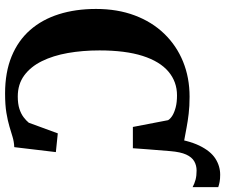

<svg xmlns="http://www.w3.org/2000/svg" viewBox="-88 -830 930 794"><g transform="rotate(90 377.0 -433.0)"><path d="M592.5 -517 559 -572.5 549.5 -666Q559.5 -745.5 582 -792Q604.5 -838.5 635.5 -858.5Q666.5 -878.5 702.5 -878.5Q720.5 -878.5 732.2 -876.2Q744 -874 754 -870.5V-764.5Q739 -772.5 722.8 -776.8Q706.5 -781 685.5 -781Q664 -781 647 -771.2Q630 -761.5 619.2 -738Q608.5 -714.5 605 -672.5ZM366.5 11Q279 11 213.2 -16Q147.5 -43 104 -92.8Q60.5 -142.5 38.8 -211.5Q17 -280.5 17 -365Q17 -454 43.8 -525.2Q70.5 -596.5 119.5 -647.2Q168.5 -698 234.8 -725Q301 -752 380 -752Q419.5 -752 450.8 -748.2Q482 -744.5 508 -739.5Q534 -734.5 558.2 -730.2Q582.5 -726 608 -725L593 -517.5H505L477 -663Q471.5 -672.5 458.2 -680.8Q445 -689 424.2 -694.5Q403.5 -700 374.5 -700Q318 -700 276 -664.5Q234 -629 211.2 -557.8Q188.5 -486.5 188.5 -379.5Q188.5 -310 199.2 -248.8Q210 -187.5 233 -141Q256 -94.5 292.2 -68Q328.5 -41.5 379 -41.5Q409 -41.5 430 -48.2Q451 -55 465 -65.8Q479 -76.5 487.5 -87L531.5 -207L609 -199L588.5 -27Q566 -26 546.2 -20Q526.5 -14 503 -7Q479.5 0 446.8 5.5Q414 11 366.5 11Z"/></g></svg>

Font: Merriweather 60pt
Style: Bold
Weight: 700
Version: Version 2.100